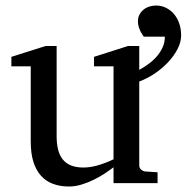

<svg xmlns="http://www.w3.org/2000/svg" viewBox="-20 -660 687 692"><path d="M632.8 -532.2Q632.8 -507.8 619.6 -482.7Q606.4 -457.5 585.2 -435.1Q564 -412.6 536.9 -394.5Q509.8 -376.5 481.9 -366.2V-64Q481.9 -54.7 488.5 -48.8Q495.1 -43 503.9 -42L547.9 -39.1V0H389.2V-57.1Q376.5 -47.4 358.2 -35.2Q339.8 -22.9 318.6 -12.5Q297.4 -2 274.2 5.1Q251 12.2 229 12.2Q196.8 12.2 171.1 2.7Q145.5 -6.8 127.7 -26.6Q109.9 -46.4 100.3 -76.9Q90.8 -107.4 90.8 -149.9V-420.9H21V-455.1L144 -494.1H184.1V-168.9Q184.1 -142.6 189.2 -121.6Q194.3 -100.6 205.8 -85.9Q217.3 -71.3 235.8 -63.7Q254.4 -56.2 280.8 -56.2Q295.9 -56.2 311.5 -59.1Q327.1 -62 341.3 -66.7Q355.5 -71.3 367.9 -76.4Q380.4 -81.5 389.2 -85.9V-420.9H318.8V-455.1L440.9 -494.1H481.9V-408.2Q499 -417.5 515.6 -429.7Q532.2 -441.9 545.2 -456.8Q558.1 -471.7 566.2 -489.5Q574.2 -507.3 574.2 -527.8H498Q492.2 -536.1 487.3 -544.9Q483.4 -552.7 480.2 -562.5Q477.1 -572.3 477.1 -583Q477.1 -596.2 482.4 -606.7Q487.8 -617.2 496.8 -624.8Q505.9 -632.3 517.8 -636.2Q529.8 -640.1 543 -640.1Q561 -640.1 577.4 -632.3Q593.8 -624.5 606.2 -610.4Q618.7 -596.2 625.7 -576.4Q632.8 -556.6 632.8 -532.2Z"/></svg>

Font: Charis SIL Phon
Style: Regular
Weight: 400
Foundry: SIL International
Version: Version 5.000